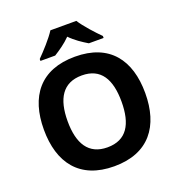

<svg xmlns="http://www.w3.org/2000/svg" viewBox="-163 -1160 1122 1211"><g transform="rotate(-20 398.0 -555.0)"><path d="M485 -1027H311C283 -982 223 -917 186 -880V-867H285C320 -889 362 -917 397 -953C431 -917 476 -888 511 -867H610V-880C574 -916 513 -982 485 -1027ZM738 -451C738 -673 631 -818 399 -818C165 -818 58 -673 58 -452C58 -230 165 -83 398 -83C631 -83 738 -230 738 -451ZM217 -451C217 -601 271 -692 399 -692C527 -692 579 -601 579 -451C579 -301 527 -210 398 -210C271 -210 217 -301 217 -451Z"/></g></svg>

Font: Noto Sans Telugu UI
Style: Bold
Weight: 700
Designer: Jelle Bosma - Monotype Design Team
Foundry: Monotype Imaging Inc.
Version: Version 2.005